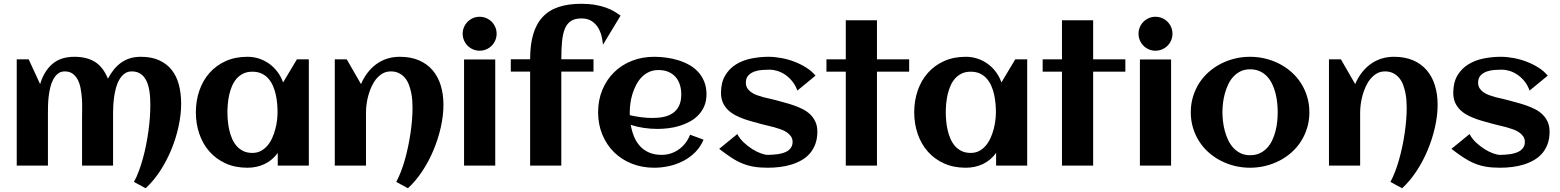

<svg xmlns="http://www.w3.org/2000/svg" viewBox="-20 -879 8279 1019"><path d="M941.4 -329.1Q941.4 -271 927.7 -208Q914.1 -145 889.4 -85.2Q864.7 -25.4 830.1 27.8Q795.4 81.1 752.9 120.1L690.9 86.4Q705.1 61 716.8 29.3Q728.5 -2.4 738.3 -37.6Q748 -72.8 755.4 -109.9Q762.7 -147 767.8 -183.8Q772.9 -220.7 775.4 -255.4Q777.8 -290 777.8 -320.3Q777.8 -337.4 776.9 -357.4Q775.9 -377.4 772.7 -397.5Q769.5 -417.5 763.2 -435.8Q756.8 -454.1 745.8 -468.5Q734.9 -482.9 718.5 -491.5Q702.1 -500 679.2 -500Q656.7 -500 640.9 -488Q625 -476.1 613.8 -457Q602.5 -438 595.9 -414.1Q589.4 -390.1 585.9 -366Q582.5 -341.8 581.3 -319.8Q580.1 -297.9 580.1 -282.7V0H415.5V-262.7Q415.5 -279.8 416 -304Q416.5 -328.1 414.8 -354.5Q413.1 -380.9 408.4 -407Q403.8 -433.1 393.8 -453.6Q383.8 -474.1 366.7 -487.1Q349.6 -500 323.7 -500Q301.8 -500 286.9 -487.8Q272 -475.6 262 -456.3Q252 -437 246.3 -412.8Q240.7 -388.7 238 -364.5Q235.4 -340.3 234.9 -318.6Q234.4 -296.9 234.4 -282.7V0H68.8V-564H132.3L192.9 -432.6Q213.4 -501 257.6 -539.3Q301.8 -577.6 375 -577.6Q440.9 -577.6 484.4 -550.3Q527.8 -522.9 552.7 -461.4Q566.9 -488.3 584.2 -509.8Q601.6 -531.2 622.8 -546.4Q644 -561.5 669.9 -569.6Q695.8 -577.6 727.1 -577.6Q784.7 -577.6 825.4 -558.8Q866.2 -540 892.1 -506.8Q918 -473.6 929.7 -428Q941.4 -382.3 941.4 -329.1Z M1619.1 0H1454.1V-67.4Q1424.8 -27.3 1383.5 -8.1Q1342.3 11.2 1293 11.2Q1228.5 11.2 1177.7 -11.7Q1127 -34.7 1091.8 -74.5Q1056.6 -114.3 1038.1 -168Q1019.5 -221.7 1019.5 -283.2Q1019.5 -344.7 1038.1 -398.4Q1056.6 -452.1 1091.8 -491.9Q1127 -531.7 1177.7 -554.7Q1228.5 -577.6 1293 -577.6Q1325.7 -577.6 1355.2 -567.9Q1384.8 -558.1 1409.4 -540.3Q1434.1 -522.5 1452.9 -497.3Q1471.7 -472.2 1482.4 -441.4L1555.7 -564H1619.1ZM1453.1 -283.2Q1453.1 -305.2 1450.9 -329.6Q1448.7 -354 1443.4 -377.9Q1438 -401.9 1428.5 -423.6Q1418.9 -445.3 1404.1 -462.2Q1389.2 -479 1368.2 -488.8Q1347.2 -498.5 1319.3 -498.5Q1291.5 -498.5 1271 -488.5Q1250.5 -478.5 1235.8 -461.7Q1221.2 -444.8 1211.7 -422.9Q1202.1 -400.9 1196.8 -377Q1191.4 -353 1189.2 -328.9Q1187 -304.7 1187 -283.2Q1187 -261.7 1189.2 -237.3Q1191.4 -212.9 1196.8 -189Q1202.1 -165 1211.7 -143.1Q1221.2 -121.1 1235.8 -104.2Q1250.5 -87.4 1271 -77.4Q1291.5 -67.4 1319.3 -67.4Q1344.7 -67.4 1364.5 -77.9Q1384.3 -88.4 1399.2 -106Q1414.1 -123.5 1424.3 -146Q1434.6 -168.5 1440.9 -192.4Q1447.3 -216.3 1450.2 -240Q1453.1 -263.7 1453.1 -283.2Z M2333.5 -323.2Q2333.5 -266.1 2319.6 -204.1Q2305.7 -142.1 2280.8 -82.5Q2255.9 -22.9 2221.2 29.5Q2186.5 82 2145 120.1L2083 86.4Q2096.2 62 2107.9 31.7Q2119.6 1.5 2129.2 -32.5Q2138.7 -66.4 2146.2 -102.5Q2153.8 -138.7 2158.9 -174.1Q2164.1 -209.5 2166.7 -242.9Q2169.4 -276.4 2169.4 -305.2Q2169.4 -324.2 2168 -345.9Q2166.5 -367.7 2161.9 -389.4Q2157.2 -411.1 2149.4 -431.2Q2141.6 -451.2 2128.7 -466.3Q2115.7 -481.4 2097.4 -490.7Q2079.1 -500 2054.2 -500Q2029.8 -500 2010.7 -489Q1991.7 -478 1977.1 -460.2Q1962.4 -442.4 1951.9 -419.4Q1941.4 -396.5 1934.8 -372.3Q1928.2 -348.1 1925.3 -324.7Q1922.4 -301.3 1922.4 -282.7V0H1756.8V-564H1820.3L1896 -432.6Q1909.7 -465.3 1930.2 -492.2Q1950.7 -519 1976.6 -538.1Q2002.4 -557.1 2033.9 -567.4Q2065.4 -577.6 2102.1 -577.6Q2160.6 -577.6 2204.1 -558.6Q2247.6 -539.6 2276.4 -505.6Q2305.2 -471.7 2319.3 -425Q2333.5 -378.4 2333.5 -323.2Z M2615.7 -700.2Q2615.7 -681.6 2608.6 -665Q2601.6 -648.4 2589.4 -636.2Q2577.1 -624 2560.5 -616.9Q2543.9 -609.9 2525.4 -609.9Q2506.8 -609.9 2490.5 -616.9Q2474.1 -624 2461.9 -636.2Q2449.7 -648.4 2442.6 -665Q2435.5 -681.6 2435.5 -700.2Q2435.5 -718.8 2442.6 -735.1Q2449.7 -751.5 2461.9 -763.7Q2474.1 -775.9 2490.5 -783Q2506.8 -790 2525.4 -790Q2543.9 -790 2560.5 -783Q2577.1 -775.9 2589.4 -763.7Q2601.6 -751.5 2608.6 -735.1Q2615.7 -718.8 2615.7 -700.2ZM2608.4 0H2442.9V-563.5H2608.4Z M3273.4 -795.9 3180.2 -641.6Q3178.7 -660.2 3173.3 -684.3Q3168 -708.5 3155.5 -730Q3143.1 -751.5 3121.3 -766.4Q3099.6 -781.2 3065.9 -781.2Q3031.2 -781.2 3010.3 -767.6Q2989.3 -753.9 2978 -726.6Q2966.8 -699.2 2962.9 -658.7Q2959 -618.2 2959 -564.5H3129.9V-499H2959V0H2793.5V-499H2690.9V-564.5H2793.5Q2793.5 -642.1 2810.1 -697.8Q2826.7 -753.4 2860.4 -789.3Q2894 -825.2 2945.1 -842Q2996.1 -858.9 3064.5 -858.9Q3105.5 -858.9 3137.9 -853.3Q3170.4 -847.7 3195.6 -838.6Q3220.7 -829.6 3239.7 -818.4Q3258.8 -807.1 3273.4 -795.9Z M3322.8 -267.6Q3353 -260.7 3383.3 -256.8Q3413.6 -252.9 3444.3 -252.9Q3476.6 -252.9 3504.2 -259Q3531.7 -265.1 3552 -279.5Q3572.3 -293.9 3584 -317.9Q3595.7 -341.8 3595.7 -377.4Q3595.7 -406.2 3587.9 -430.2Q3580.1 -454.1 3564.7 -471.2Q3549.3 -488.3 3526.9 -497.8Q3504.4 -507.3 3474.6 -507.3Q3446.8 -507.3 3424.6 -497.1Q3402.3 -486.8 3385.5 -469.5Q3368.7 -452.1 3356.7 -429.2Q3344.7 -406.2 3336.9 -381.3Q3329.1 -356.4 3325.7 -331.1Q3322.3 -305.7 3322.3 -283.2Q3322.3 -279.3 3322.3 -275.4Q3322.3 -271.5 3322.8 -267.6ZM3729.5 -378.9Q3729.5 -344.2 3718.3 -317.1Q3707 -290 3687.7 -269.5Q3668.5 -249 3643.1 -234.9Q3617.7 -220.7 3588.9 -211.7Q3560.1 -202.6 3529.5 -198.7Q3499 -194.8 3470.2 -194.8Q3433.6 -194.8 3397.9 -200Q3362.3 -205.1 3327.6 -216.3Q3333 -184.1 3344.7 -155Q3356.4 -126 3376 -104.2Q3395.5 -82.5 3424.1 -69.8Q3452.6 -57.1 3491.7 -57.1Q3517.6 -57.1 3541 -64.9Q3564.5 -72.8 3584 -86.9Q3603.5 -101.1 3618.4 -120.6Q3633.3 -140.1 3642.6 -164.1L3713.9 -137.7Q3697.8 -99.1 3669.7 -71Q3641.6 -43 3606.2 -24.7Q3570.8 -6.3 3531 2.4Q3491.2 11.2 3452.1 11.2Q3387.7 11.2 3333 -10.5Q3278.3 -32.2 3238.8 -71.3Q3199.2 -110.4 3176.8 -164.6Q3154.3 -218.8 3154.3 -283.2Q3154.3 -347.7 3176.8 -401.9Q3199.2 -456.1 3238.8 -495.1Q3278.3 -534.2 3333 -555.9Q3387.7 -577.6 3452.1 -577.6Q3483.4 -577.6 3516.1 -573.2Q3548.8 -568.8 3579.6 -559.3Q3610.4 -549.8 3637.7 -534.7Q3665 -519.5 3685.3 -497.3Q3705.6 -475.1 3717.5 -445.8Q3729.5 -416.5 3729.5 -378.9Z M4317.9 -180.2Q4317.9 -143.1 4307.1 -114.3Q4296.4 -85.4 4277.8 -64.2Q4259.3 -43 4233.9 -28.6Q4208.5 -14.2 4179.4 -5.4Q4150.4 3.4 4118.7 7.3Q4086.9 11.2 4055.7 11.2Q4013.7 11.2 3981.4 5.9Q3949.2 0.5 3919.9 -11.5Q3890.6 -23.4 3861.6 -42.5Q3832.5 -61.5 3796.9 -88.9L3893.1 -167.5Q3906.2 -142.6 3928 -122.3Q3949.7 -102.1 3973.1 -87.4Q3996.6 -72.8 4018.6 -64.9Q4040.5 -57.1 4054.2 -57.1Q4065.4 -57.1 4079.6 -57.9Q4093.8 -58.6 4108.4 -60.8Q4123 -63 4137.2 -67.4Q4151.4 -71.8 4162.4 -79.3Q4173.3 -86.9 4179.9 -98.4Q4186.5 -109.9 4186.5 -126Q4186.5 -142.6 4178 -155Q4169.4 -167.5 4155.8 -176.8Q4142.1 -186 4124.5 -192.4Q4106.9 -198.7 4089.1 -203.6Q4071.3 -208.5 4054.7 -212.2Q4038.1 -215.8 4025.9 -219.2Q4003.4 -225.6 3978.5 -232.2Q3953.6 -238.8 3929.2 -247.3Q3904.8 -255.9 3882.6 -267.6Q3860.4 -279.3 3843.5 -295.7Q3826.7 -312 3816.7 -334.2Q3806.6 -356.4 3806.6 -386.2Q3806.6 -440.9 3828.4 -477.8Q3850.1 -514.6 3885.7 -536.9Q3921.4 -559.1 3966.8 -568.4Q4012.2 -577.6 4059.1 -577.6Q4091.3 -577.6 4127 -571Q4162.6 -564.5 4196.3 -551.5Q4230 -538.6 4259.3 -520Q4288.6 -501.5 4308.1 -477.5L4211.9 -398.4Q4201.2 -427.7 4183.8 -448.7Q4166.5 -469.7 4146.2 -483.2Q4126 -496.6 4104.7 -502.9Q4083.5 -509.3 4065.4 -509.3Q4047.9 -509.3 4025.9 -507.8Q4003.9 -506.3 3984.6 -499.5Q3965.3 -492.7 3951.9 -478.8Q3938.5 -464.8 3938.5 -440.4Q3938.5 -422.9 3946.5 -410.4Q3954.6 -397.9 3967.8 -388.9Q3981 -379.9 3997.8 -373.8Q4014.6 -367.7 4032.2 -363Q4049.8 -358.4 4066.4 -355Q4083 -351.6 4096.2 -347.7Q4118.7 -341.3 4143.8 -334.7Q4168.9 -328.1 4193.4 -319.6Q4217.8 -311 4240.5 -299.6Q4263.2 -288.1 4280.3 -271.5Q4297.4 -254.9 4307.6 -232.7Q4317.9 -210.4 4317.9 -180.2Z M4634.3 0H4468.8V-498.5H4366.2V-564H4468.8V-771.5H4634.3V-564H4805.2V-498.5H4634.3Z M5431.6 0H5266.6V-67.4Q5237.3 -27.3 5196 -8.1Q5154.8 11.2 5105.5 11.2Q5041 11.2 4990.2 -11.7Q4939.5 -34.7 4904.3 -74.5Q4869.1 -114.3 4850.6 -168Q4832 -221.7 4832 -283.2Q4832 -344.7 4850.6 -398.4Q4869.1 -452.1 4904.3 -491.9Q4939.5 -531.7 4990.2 -554.7Q5041 -577.6 5105.5 -577.6Q5138.2 -577.6 5167.7 -567.9Q5197.3 -558.1 5221.9 -540.3Q5246.6 -522.5 5265.4 -497.3Q5284.2 -472.2 5294.9 -441.4L5368.2 -564H5431.6ZM5265.6 -283.2Q5265.6 -305.2 5263.4 -329.6Q5261.2 -354 5255.9 -377.9Q5250.5 -401.9 5241 -423.6Q5231.4 -445.3 5216.6 -462.2Q5201.7 -479 5180.7 -488.8Q5159.7 -498.5 5131.8 -498.5Q5104 -498.5 5083.5 -488.5Q5063 -478.5 5048.3 -461.7Q5033.7 -444.8 5024.2 -422.9Q5014.6 -400.9 5009.3 -377Q5003.9 -353 5001.7 -328.9Q4999.5 -304.7 4999.5 -283.2Q4999.5 -261.7 5001.7 -237.3Q5003.9 -212.9 5009.3 -189Q5014.6 -165 5024.2 -143.1Q5033.7 -121.1 5048.3 -104.2Q5063 -87.4 5083.5 -77.4Q5104 -67.4 5131.8 -67.4Q5157.2 -67.4 5177 -77.9Q5196.8 -88.4 5211.7 -106Q5226.6 -123.5 5236.8 -146Q5247.1 -168.5 5253.4 -192.4Q5259.8 -216.3 5262.7 -240Q5265.6 -263.7 5265.6 -283.2Z M5781.7 0H5616.2V-498.5H5513.7V-564H5616.2V-771.5H5781.7V-564H5952.6V-498.5H5781.7Z M6202.6 -700.2Q6202.6 -681.6 6195.6 -665Q6188.5 -648.4 6176.3 -636.2Q6164.1 -624 6147.5 -616.9Q6130.9 -609.9 6112.3 -609.9Q6093.8 -609.9 6077.4 -616.9Q6061 -624 6048.8 -636.2Q6036.6 -648.4 6029.5 -665Q6022.5 -681.6 6022.5 -700.2Q6022.5 -718.8 6029.5 -735.1Q6036.6 -751.5 6048.8 -763.7Q6061 -775.9 6077.4 -783Q6093.8 -790 6112.3 -790Q6130.9 -790 6147.5 -783Q6164.1 -775.9 6176.3 -763.7Q6188.5 -751.5 6195.6 -735.1Q6202.6 -718.8 6202.6 -700.2ZM6195.3 0H6029.8V-563.5H6195.3Z M6929.2 -283.2Q6929.2 -239.3 6917.5 -200.7Q6905.8 -162.1 6885 -129.4Q6864.3 -96.7 6835 -70.6Q6805.7 -44.4 6770.8 -26.4Q6735.8 -8.3 6696 1.5Q6656.2 11.2 6614.3 11.2Q6572.3 11.2 6532.7 1.5Q6493.2 -8.3 6458.3 -26.4Q6423.3 -44.4 6394 -70.6Q6364.7 -96.7 6344 -129.4Q6323.2 -162.1 6311.5 -200.9Q6299.8 -239.7 6299.8 -283.2Q6299.8 -326.7 6311.5 -365.5Q6323.2 -404.3 6344 -437Q6364.7 -469.7 6394 -495.8Q6423.3 -522 6458.3 -540Q6493.2 -558.1 6532.7 -567.9Q6572.3 -577.6 6614.3 -577.6Q6656.2 -577.6 6696 -567.9Q6735.8 -558.1 6770.8 -540Q6805.7 -522 6835 -495.8Q6864.3 -469.7 6885 -437Q6905.8 -404.3 6917.5 -365.5Q6929.2 -326.7 6929.2 -283.2ZM6761.2 -283.2Q6761.2 -306.6 6758.5 -332.8Q6755.9 -358.9 6749.5 -384Q6743.2 -409.2 6732.2 -432.4Q6721.2 -455.6 6705.1 -472.9Q6689 -490.2 6666.5 -500.7Q6644 -511.2 6614.3 -511.2Q6585.9 -511.2 6564 -500.5Q6542 -489.7 6525.6 -471.9Q6509.3 -454.1 6498.3 -430.7Q6487.3 -407.2 6480.5 -382.1Q6473.6 -356.9 6470.7 -331.3Q6467.8 -305.7 6467.8 -283.2Q6467.8 -260.7 6470.7 -235.1Q6473.6 -209.5 6480.5 -184.1Q6487.3 -158.7 6498.3 -135.5Q6509.3 -112.3 6525.6 -94.5Q6542 -76.7 6564 -65.9Q6585.9 -55.2 6614.3 -55.2Q6643.6 -55.2 6666 -65.7Q6688.5 -76.2 6704.8 -93.8Q6721.2 -111.3 6731.9 -134.3Q6742.7 -157.2 6749.3 -182.6Q6755.9 -208 6758.5 -233.9Q6761.2 -259.8 6761.2 -283.2Z M7609.9 -323.2Q7609.9 -266.1 7595.9 -204.1Q7582 -142.1 7557.1 -82.5Q7532.2 -22.9 7497.6 29.5Q7462.9 82 7421.4 120.1L7359.4 86.4Q7372.6 62 7384.3 31.7Q7396 1.5 7405.5 -32.5Q7415 -66.4 7422.6 -102.5Q7430.2 -138.7 7435.3 -174.1Q7440.4 -209.5 7443.1 -242.9Q7445.8 -276.4 7445.8 -305.2Q7445.8 -324.2 7444.3 -345.9Q7442.9 -367.7 7438.2 -389.4Q7433.6 -411.1 7425.8 -431.2Q7418 -451.2 7405 -466.3Q7392.1 -481.4 7373.8 -490.7Q7355.5 -500 7330.6 -500Q7306.2 -500 7287.1 -489Q7268.1 -478 7253.4 -460.2Q7238.8 -442.4 7228.3 -419.4Q7217.8 -396.5 7211.2 -372.3Q7204.6 -348.1 7201.7 -324.7Q7198.7 -301.3 7198.7 -282.7V0H7033.2V-564H7096.7L7172.4 -432.6Q7186 -465.3 7206.5 -492.2Q7227.1 -519 7252.9 -538.1Q7278.8 -557.1 7310.3 -567.4Q7341.8 -577.6 7378.4 -577.6Q7437 -577.6 7480.5 -558.6Q7523.9 -539.6 7552.7 -505.6Q7581.5 -471.7 7595.7 -425Q7609.9 -378.4 7609.9 -323.2Z M8204.1 -180.2Q8204.1 -143.1 8193.4 -114.3Q8182.6 -85.4 8164.1 -64.2Q8145.5 -43 8120.1 -28.6Q8094.7 -14.2 8065.7 -5.4Q8036.6 3.4 8004.9 7.3Q7973.1 11.2 7941.9 11.2Q7899.9 11.2 7867.7 5.9Q7835.4 0.5 7806.2 -11.5Q7776.9 -23.4 7747.8 -42.5Q7718.8 -61.5 7683.1 -88.9L7779.3 -167.5Q7792.5 -142.6 7814.2 -122.3Q7835.9 -102.1 7859.4 -87.4Q7882.8 -72.8 7904.8 -64.9Q7926.8 -57.1 7940.4 -57.1Q7951.7 -57.1 7965.8 -57.9Q7980 -58.6 7994.6 -60.8Q8009.3 -63 8023.4 -67.4Q8037.6 -71.8 8048.6 -79.3Q8059.6 -86.9 8066.2 -98.4Q8072.8 -109.9 8072.8 -126Q8072.8 -142.6 8064.2 -155Q8055.7 -167.5 8042 -176.8Q8028.3 -186 8010.7 -192.4Q7993.2 -198.7 7975.3 -203.6Q7957.5 -208.5 7940.9 -212.2Q7924.3 -215.8 7912.1 -219.2Q7889.6 -225.6 7864.7 -232.2Q7839.8 -238.8 7815.4 -247.3Q7791 -255.9 7768.8 -267.6Q7746.6 -279.3 7729.7 -295.7Q7712.9 -312 7702.9 -334.2Q7692.9 -356.4 7692.9 -386.2Q7692.9 -440.9 7714.6 -477.8Q7736.3 -514.6 7772 -536.9Q7807.6 -559.1 7853 -568.4Q7898.4 -577.6 7945.3 -577.6Q7977.5 -577.6 8013.2 -571Q8048.8 -564.5 8082.5 -551.5Q8116.2 -538.6 8145.5 -520Q8174.8 -501.5 8194.3 -477.5L8098.1 -398.4Q8087.4 -427.7 8070.1 -448.7Q8052.7 -469.7 8032.5 -483.2Q8012.2 -496.6 7991 -502.9Q7969.7 -509.3 7951.7 -509.3Q7934.1 -509.3 7912.1 -507.8Q7890.1 -506.3 7870.8 -499.5Q7851.6 -492.7 7838.1 -478.8Q7824.7 -464.8 7824.7 -440.4Q7824.7 -422.9 7832.8 -410.4Q7840.8 -397.9 7854 -388.9Q7867.2 -379.9 7884 -373.8Q7900.9 -367.7 7918.5 -363Q7936 -358.4 7952.6 -355Q7969.2 -351.6 7982.4 -347.7Q8004.9 -341.3 8030 -334.7Q8055.2 -328.1 8079.6 -319.6Q8104 -311 8126.7 -299.6Q8149.4 -288.1 8166.5 -271.5Q8183.6 -254.9 8193.8 -232.7Q8204.1 -210.4 8204.1 -180.2Z"/></svg>

Font: Aclonica
Style: Regular
Weight: 400
Version: Version 1.001